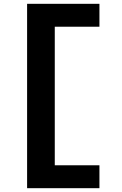

<svg xmlns="http://www.w3.org/2000/svg" viewBox="-20 -843 640 1006"><path d="M122 143V-823H501V-703H267V23H501V143Z"/></svg>

Font: Iosevka Curly Heavy Extended
Style: Regular
Weight: 900
Width: 7
Monospace: yes
Designer: Belleve Invis
Foundry: Belleve Invis
Version: Version 11.1.0; ttfautohint (v1.8.3)